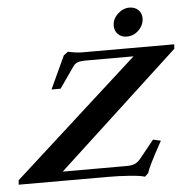

<svg xmlns="http://www.w3.org/2000/svg" viewBox="-122 -933 996 1008"><g transform="rotate(-5 376.0 -429.0)"><path d="M570.3 -725.1Q542.5 -725.1 524.7 -742.7Q506.8 -760.3 506.8 -787.6Q506.8 -822.3 534.7 -848.9Q562.5 -875.5 596.7 -875.5Q625 -875.5 643.1 -858.4Q661.1 -841.3 661.1 -814.5Q661.1 -779.8 634.5 -752.4Q607.9 -725.1 570.3 -725.1ZM601.1 16.1Q581.1 8.8 524.4 4.4Q467.8 0 404.3 0H-63L-61 -23.4L596.2 -618.7H350.1Q316.9 -618.7 302 -613.3Q287.1 -607.9 277.8 -594.2L200.2 -482.9H152.3L232.4 -655.8L255.4 -672.9Q298.3 -663.1 329.1 -663.1H814.9L813 -639.6L173.3 -48.3H508.3Q536.6 -48.3 552.7 -54.9Q568.8 -61.5 583 -78.6L660.2 -174.3L700.7 -165Q627.9 -33.7 619.6 -1Z"/></g></svg>

Font: Elstob 6pt
Style: Italic
Weight: 700
Italic angle: -20°
Designer: Peter S. Baker
Version: Version 1.015